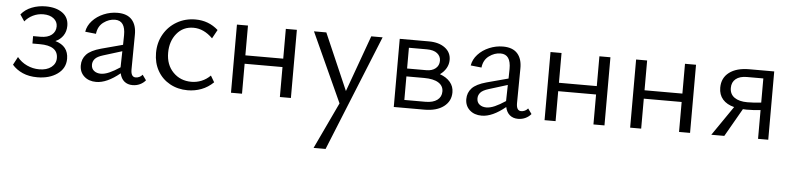

<svg xmlns="http://www.w3.org/2000/svg" viewBox="-44 -648 4785 1162"><g transform="rotate(5 2348.5 -67.0)"><path d="M27 -54 53 -103Q77 -73 112.5 -56.5Q148 -40 187 -40Q233 -40 260.5 -61.5Q288 -83 288 -117Q288 -192 178 -192H133V-237H178Q222 -237 246 -256.5Q270 -276 270 -308Q270 -337 246.5 -355.5Q223 -374 184 -374Q150 -374 120.5 -359.5Q91 -345 72 -321L45 -361Q70 -392 109.5 -407.5Q149 -423 194 -423Q257 -423 295.5 -395.5Q334 -368 334 -317Q334 -283 317 -257.5Q300 -232 270 -219Q350 -196 350 -118Q350 -60 301.5 -25.5Q253 9 180 9Q129 9 90.5 -8Q52 -25 27 -54Z M681 -59Q602 6 537 6Q492 6 464 -19.5Q436 -45 436 -86Q436 -125 461.5 -152.5Q487 -180 549 -197L680 -232L681 -290Q682 -379 619 -379Q582 -379 549 -354.5Q516 -330 511 -284L445 -291Q451 -328 478.5 -358Q506 -388 546.5 -405Q587 -422 630 -422Q689 -422 718 -389.5Q747 -357 746 -298L744 -88Q744 -42 773 -42Q784 -42 795 -47Q806 -52 814 -62L837 -30Q823 -13 802.5 -3.5Q782 6 758 6Q728 6 708 -10.5Q688 -27 681 -59ZM561 -46Q584 -46 612.5 -58.5Q641 -71 677 -95V-101L679 -193L566 -158Q530 -147 516.5 -131.5Q503 -116 503 -96Q503 -72 519.5 -59Q536 -46 561 -46Z M883 -201Q883 -264 912 -314.5Q941 -365 991.5 -394Q1042 -423 1104 -423Q1184 -423 1242 -371L1213 -318Q1159 -372 1096 -372Q1033 -372 994.5 -325Q956 -278 956 -208Q956 -135 1000 -90Q1044 -45 1111 -45Q1143 -45 1172.5 -57Q1202 -69 1226 -93L1249 -54Q1216 -22 1176 -7Q1136 8 1093 8Q1033 8 985 -18.5Q937 -45 910 -92.5Q883 -140 883 -201Z M1653 -182H1423V0H1356V-414H1423V-233H1653V-414H1720V0H1653Z M2241 -414 1956 289H1883L2016 7L1824 -414H1899L2048 -71L2172 -414Z M2345 -414H2522Q2583 -414 2620 -386.5Q2657 -359 2657 -313Q2657 -286 2643.5 -262.5Q2630 -239 2606 -222Q2646 -208 2668.5 -181.5Q2691 -155 2691 -119Q2691 -65 2648 -32.5Q2605 0 2531 0H2345ZM2630 -119Q2630 -153 2600 -172Q2570 -191 2512 -191H2405V-48H2533Q2579 -48 2604.5 -67Q2630 -86 2630 -119ZM2522 -239Q2557 -239 2578 -256.5Q2599 -274 2599 -303Q2599 -330 2577.5 -347.5Q2556 -365 2514 -365H2405V-239Z M3023 -59Q2944 6 2879 6Q2834 6 2806 -19.5Q2778 -45 2778 -86Q2778 -125 2803.5 -152.5Q2829 -180 2891 -197L3022 -232L3023 -290Q3024 -379 2961 -379Q2924 -379 2891 -354.5Q2858 -330 2853 -284L2787 -291Q2793 -328 2820.5 -358Q2848 -388 2888.5 -405Q2929 -422 2972 -422Q3031 -422 3060 -389.5Q3089 -357 3088 -298L3086 -88Q3086 -42 3115 -42Q3126 -42 3137 -47Q3148 -52 3156 -62L3179 -30Q3165 -13 3144.5 -3.5Q3124 6 3100 6Q3070 6 3050 -10.5Q3030 -27 3023 -59ZM2903 -46Q2926 -46 2954.5 -58.5Q2983 -71 3019 -95V-101L3021 -193L2908 -158Q2872 -147 2858.5 -131.5Q2845 -116 2845 -96Q2845 -72 2861.5 -59Q2878 -46 2903 -46Z M3558 -182H3328V0H3261V-414H3328V-233H3558V-414H3625V0H3558Z M4078 -182H3848V0H3781V-414H3848V-233H4078V-414H4145V0H4078Z M4558 -175Q4521 -170 4473 -170Q4458 -170 4451 -171L4353 0H4274L4397 -179Q4352 -190 4327.5 -218Q4303 -246 4303 -289Q4303 -348 4347 -381.5Q4391 -415 4469 -415H4620V0H4558ZM4474 -215Q4508 -215 4558 -220V-367H4458Q4415 -367 4391 -347.5Q4367 -328 4367 -293Q4367 -255 4395.5 -235Q4424 -215 4474 -215Z"/></g></svg>

Font: LXGW Bright TC
Style: Regular
Weight: 400
Designer: Christian Thalmann (Catharsis Fonts)
Foundry: LXGW / Christian Thalmann (Catharsis Fonts) / Fontworks Inc.
Version: Version 5.501